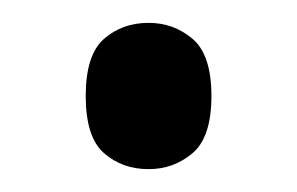

<svg xmlns="http://www.w3.org/2000/svg" viewBox="-20 -141 260 168"><path d="M110 7Q87 7 71 -7Q55 -21 55 -57Q55 -93 71 -107Q87 -121 110 -121Q132 -121 148.5 -107Q165 -93 165 -57Q165 -21 148.5 -7Q132 7 110 7Z"/></svg>

Font: Noto Serif Armenian Condensed
Style: Regular
Weight: 400
Width: 3
Designer: Monotype Design Team
Foundry: Monotype Imaging Inc.
Version: Version 2.008; ttfautohint (v1.8.4.7-5d5b)